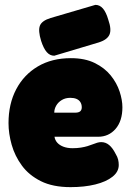

<svg xmlns="http://www.w3.org/2000/svg" viewBox="-20 -749 538 789"><path d="M270 20Q197 20 148 -4.5Q99 -29 70 -68.5Q41 -108 28 -154Q15 -200 15 -243Q15 -322 46.5 -382Q78 -442 135.5 -476Q193 -510 271 -510Q329 -510 369.5 -490Q410 -470 435 -439Q460 -408 471.5 -373Q483 -338 483 -308Q483 -252 455 -219.5Q427 -187 383 -187H204Q206 -173 215.5 -162.5Q225 -152 241 -146Q257 -140 278 -140Q297 -140 312.5 -142.5Q328 -145 339.5 -148.5Q351 -152 361 -156Q371 -160 379.5 -162.5Q388 -165 396 -165Q414 -165 428.5 -153Q443 -141 455 -117Q463 -104 465.5 -93Q468 -82 468 -71Q468 -43 442 -22.5Q416 -2 371.5 9Q327 20 270 20ZM203 -286H289Q303 -286 309.5 -291.5Q316 -297 316 -308Q316 -320 310.5 -329Q305 -338 294.5 -342.5Q284 -347 269 -347Q249 -347 234 -338Q219 -329 211 -315Q203 -301 203 -286ZM203 -520Q185 -520 172 -535Q159 -550 149 -581Q136 -623 144 -643.5Q152 -664 188 -675L372 -729Q390 -729 403 -714Q416 -699 425 -668Q439 -628 430 -607Q421 -586 387 -575Z"/></svg>

Font: Fredoka SemiCondensed
Style: Bold
Weight: 700
Width: 4
Designer: Ben Nathan
Foundry: Milena B. Brandão, Ben Nathan
Version: Version 2.001